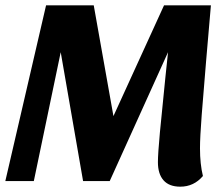

<svg xmlns="http://www.w3.org/2000/svg" viewBox="-26 -680 826 721"><path d="M748 -451Q738 -334 731.5 -249Q725 -164 725 -123Q725 -64 736 -19Q702 21 651 21Q609 21 588 -3Q567 -27 567 -71Q567 -102 574.5 -183Q582 -264 595 -389L605 -484L386 0H286L202 -484L101 0H-6L147 -660H326L400 -244L590 -660H766Z"/></svg>

Font: Sansita
Style: Bold Italic
Weight: 700
Italic angle: -11°
Designer: Pablo Cosgaya
Foundry: Omnibus-Type
Version: Version 1.006